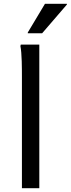

<svg xmlns="http://www.w3.org/2000/svg" viewBox="-20 -996 374 1016"><path d="M127 -820H203L334 -972V-976H218L127 -824ZM96 -588V0H188V-760H90L88 -752C96 -716 96 -628 96 -588Z"/></svg>

Font: Kufam Arabic Latin Roman Normal
Style: Regular
Weight: 400
Designer: Wael Morcos & Artur Schmal
Version: Version 1.200;PS 001.200;hotconv 1.0.88;makeotf.lib2.5.64775